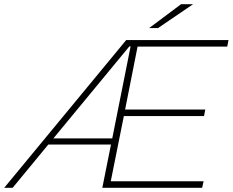

<svg xmlns="http://www.w3.org/2000/svg" viewBox="-65 -890 1103 910"><path d="M-45 0 533 -700H1018L1012 -669H587L528 -371H908L902 -340H522L460 -31H900L893 0H420L461 -205H164L-5 0ZM188 -234H467L554 -670H548ZM642 -757 793 -870H850L684 -757Z"/></svg>

Font: Montserrat ExtraLight
Style: Italic
Weight: 200
Italic angle: -11.3°
Designer: Julieta Ulanovsky
Foundry: Julieta Ulanovsky
Version: Version 9.000; ttfautohint (v1.8.4.7-5d5b)